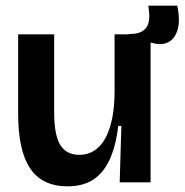

<svg xmlns="http://www.w3.org/2000/svg" viewBox="-20 -643 651 677"><path d="M218 14Q129 14 86.5 -49Q44 -112 44 -241V-522H171V-246Q171 -167 192.5 -132Q214 -97 260 -97Q288 -97 311 -111Q334 -125 350 -153Q366 -181 375 -223Q384 -265 384 -322V-522H511V-240V0H402L408 -199H397Q388 -125 365.5 -78Q343 -31 307 -8.5Q271 14 218 14ZM516 -492 433 -500 435 -523Q464 -523 479.5 -531.5Q495 -540 501 -555Q507 -570 506.5 -587.5Q506 -605 503 -623H605Q616 -570 606 -537.5Q596 -505 572 -493.5Q548 -482 516 -492Z"/></svg>

Font: Bricolage Grotesque 72pt SemiBold
Style: Regular
Weight: 600
Version: Version 1.001;gftools[0.9.33.dev8+g029e19f]